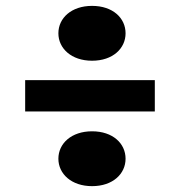

<svg xmlns="http://www.w3.org/2000/svg" viewBox="-20 -719 622 663"><path d="M181.6 -170.9C181.6 -118.7 226.6 -76.2 297.9 -76.2C369.6 -76.2 413.6 -118.7 413.6 -170.9C413.6 -223.6 369.6 -265.6 297.9 -265.6C226.6 -265.6 181.6 -223.6 181.6 -170.9ZM181.6 -604C181.6 -551.8 226.6 -509.3 297.9 -509.3C369.6 -509.3 413.6 -551.8 413.6 -604C413.6 -656.7 369.6 -698.7 297.9 -698.7C226.6 -698.7 181.6 -656.7 181.6 -604ZM66.9 -334H514.6V-442.4H66.9Z"/></svg>

Font: Krona One
Style: Regular
Weight: 400
Designer: Yvonne Schüttler
Foundry: Yvonne Schüttler
Version: Version 1.002